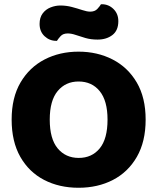

<svg xmlns="http://www.w3.org/2000/svg" viewBox="-20 -869 743 907"><path d="M668 -304Q668 -200 626.5 -128Q585 -56 513.5 -19Q442 18 351 18Q260 18 188.5 -19Q117 -56 76 -128Q35 -200 35 -304Q35 -408 77 -479.5Q119 -551 190.5 -588Q262 -625 351 -625Q440 -625 512 -588Q584 -551 626 -479.5Q668 -408 668 -304ZM488 -304Q488 -393 451 -438.5Q414 -484 351 -484Q290 -484 252.5 -439Q215 -394 215 -304Q215 -213 252.5 -168Q290 -123 352 -123Q414 -123 451 -168Q488 -213 488 -304ZM265 -843Q293 -843 319.5 -836Q346 -829 368.5 -821.5Q391 -814 406 -814Q428 -814 440 -827Q452 -840 457 -849H461Q493 -849 516 -826.5Q539 -804 539 -769Q539 -725 511 -703.5Q483 -682 441 -682Q409 -682 383.5 -689.5Q358 -697 337.5 -704Q317 -711 300 -711Q278 -711 266.5 -698.5Q255 -686 249 -676H246Q214 -676 190.5 -698Q167 -720 167 -756Q167 -786 181.5 -805.5Q196 -825 219 -834Q242 -843 265 -843Z"/></svg>

Font: Baloo Tamma 2 ExtraBold
Style: Regular
Weight: 800
Designer: Divya Kowshik, Shuchita Grover and Ek Type
Foundry: Ek Type
Version: Version 1.700